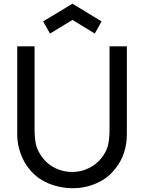

<svg xmlns="http://www.w3.org/2000/svg" viewBox="-20 -1000 778 1036"><path d="M250 -819 212.5 -884.5 371 -980 528 -884.5 491.5 -819 371 -892.5ZM664.5 -273Q664.5 -223 648.5 -174.5Q632.5 -126 601 -88.5Q563.5 -39 501.5 -11.5Q440.5 15.5 374 15.5Q303.5 15.5 240.5 -11Q178 -37.5 137.5 -88.5Q107 -126 90 -175Q73 -224.5 73 -273V-750H166.5V-301Q166.5 -275.5 168.8 -254.5Q171 -233.5 175 -216.5Q183 -183.5 210.5 -148Q224 -130 241.8 -115.8Q259.5 -101.5 280.2 -91.8Q301 -82 323.8 -77Q346.5 -72 370 -72Q416 -72 457.5 -92Q499.5 -112 528 -148Q554 -181 562.5 -215Q571 -250 571 -301V-750H664.5Z"/></svg>

Font: Russisch Sans Medium
Style: Regular
Weight: 500
Width: 4
Designer: Michael Sharanda (font) & Cristiano Sobral (main changes)
Foundry: Michael Sharanda
Version: Version 2.00;September 8, 2020;FontCreator 13.0.0.2681 64-bi